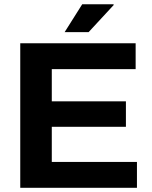

<svg xmlns="http://www.w3.org/2000/svg" viewBox="-20 -892 723 912"><path d="M76.2 0V-686.4H624.3V-563.7H226V-410.8H578.1V-289.6H226V-122.7H630.5V0ZM287.1 -739.5 370.5 -871.7H519L520.3 -868.5L401 -739.5Z"/></svg>

Font: Archivo Variable SemiBold
Style: Regular
Weight: 600
Designer: Hector Gatti
Foundry: Omnibus-Type
Version: Version 2.001